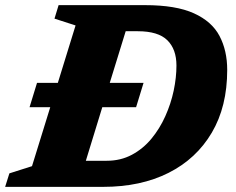

<svg xmlns="http://www.w3.org/2000/svg" viewBox="-45 -727 920 747"><path d="M70 -310 99 -404.5H180L249 -628L167 -654.5L183 -707H519.5Q639.5 -707 709.5 -675.2Q779.5 -643.5 809.2 -586.8Q839 -530 839 -455Q839 -312.5 779 -210.8Q719 -109 610.8 -54.5Q502.5 0 356.5 0H-25L-8.5 -52.5L79.5 -80.5L150.5 -310ZM370 -101.5Q424.5 -101.5 468 -124.8Q511.5 -148 544 -187.2Q576.5 -226.5 598.2 -275Q620 -323.5 630.8 -374.5Q641.5 -425.5 641.5 -472Q641.5 -535.5 606 -570.5Q570.5 -605.5 491 -605.5H444L382 -404.5H513.5L484.5 -310H353L289 -101.5Z"/></svg>

Font: Newsreader Caption
Style: Bold Italic
Weight: 700
Italic angle: -17°
Designer: Hugues Gentile
Foundry: Production Type
Version: Version 1.001